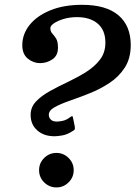

<svg xmlns="http://www.w3.org/2000/svg" viewBox="-20 -782 598 818"><path d="M288.5 -223Q267 -209 246.2 -205.2Q225.5 -201.5 212 -201.5Q167 -201.5 138.8 -226.5Q110.5 -251.5 110.5 -292.5Q110.5 -325.5 133.5 -349.8Q156.5 -374 192.8 -394Q229 -414 269.8 -433.2Q310.5 -452.5 346.8 -475.2Q383 -498 406 -528Q429 -558 429 -600Q429 -653.5 396.5 -681.2Q364 -709 308 -709Q278 -709 252.2 -701.5Q226.5 -694 210.5 -683.2Q194.5 -672.5 194.5 -662Q194.5 -648 202.5 -639.5Q210.5 -631 218.8 -618.2Q227 -605.5 227 -578.5Q227 -545 203 -529Q179 -513 150.5 -513Q122 -513 98.5 -532.2Q75 -551.5 75 -589.5Q75 -636.5 106 -675.5Q137 -714.5 194.2 -738Q251.5 -761.5 329.5 -761.5Q432 -761.5 484.5 -717Q537 -672.5 537 -590Q537 -533.5 511.8 -494.2Q486.5 -455 446.8 -428.8Q407 -402.5 362.5 -384.8Q318 -367 278.2 -353.2Q238.5 -339.5 213.2 -325.5Q188 -311.5 188 -293Q188 -281 196.5 -272.5Q205 -264 222.5 -264Q231.5 -264 247.2 -267.2Q263 -270.5 279 -283Q286 -288 288.2 -287Q290.5 -286 292.5 -273L298.5 -243.5Q300 -233.5 298 -230.2Q296 -227 288.5 -223ZM146.5 -57Q146.5 -87.5 168.2 -109Q190 -130.5 220.5 -130.5Q250.5 -130.5 272.2 -109Q294 -87.5 294 -57Q294 -26.5 272.2 -5Q250.5 16.5 220.5 16.5Q190 16.5 168.2 -5Q146.5 -26.5 146.5 -57Z"/></svg>

Font: Besley* Condensed Medium
Style: Italic
Weight: 500
Width: 3
Italic angle: -13°
Designer: Owen Earl
Foundry: indestructible type*
Version: Version 3.000; ttfautohint (v1.8.3)